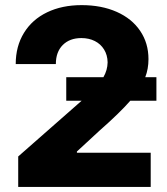

<svg xmlns="http://www.w3.org/2000/svg" viewBox="-20 -737 658 757"><path d="M51.8 -120.1 301.8 -339.8H241.2V-432.6H387.7Q403.8 -460.4 404.3 -491.2Q403.8 -520 390.4 -541.7Q377 -563.5 353.8 -575.2Q330.6 -586.9 300.8 -586.9Q254.9 -586.9 227.5 -559.6Q200.2 -532.2 200.2 -484.4H42Q42 -554.7 74.5 -607.4Q106.9 -660.2 165.8 -688.5Q224.6 -716.8 301.8 -716.8Q380.4 -716.8 440.2 -690.2Q500 -663.6 532.7 -615.2Q565.4 -566.9 565.4 -503.9Q565.4 -465.3 552.7 -432.6H596.7V-339.8H493.7Q452.1 -292 372.1 -221.7L283.2 -139.6V-134.8H574.2V0H51.8Z"/></svg>

Font: Pretendard JP ExtraBold
Style: Regular
Weight: 800
Designer: Base glyphs from Inter by Rasmus Andersson; Hangeul glyphs from Noto Sans CJK(Source Han Sans) by Jang Soo-young and Kan
Foundry: Kil Hyung-jin
Version: Version 1.309